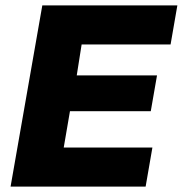

<svg xmlns="http://www.w3.org/2000/svg" viewBox="-20 -688 674 708"><path d="M19 0 136 -668H634L609 -524H281L263 -410H559L536 -278H238L215 -144H542L517 0Z"/></svg>

Font: Gantari ExtraBold
Style: Italic
Weight: 800
Italic angle: -10°
Designer: Anugrah Pasau
Foundry: Lafontype
Version: Version 1.000